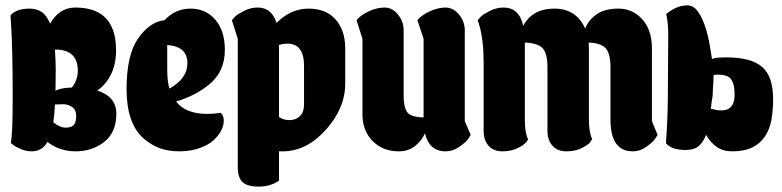

<svg xmlns="http://www.w3.org/2000/svg" viewBox="-20 -562 2905 713"><path d="M166 -474Q200 -534 260 -534Q411 -534 411 -375Q411 -323 391.5 -284.5Q372 -246 341 -226Q412 -203 412 -140Q412 -70 367 -35Q322 0 261.5 0Q201 0 156 -35Q137 0 97 0Q78 0 58.5 -8Q39 -16 29 -24L20 -31Q27 -64 27 -184Q27 -207 27 -228Q27 -378 21 -473L19 -505Q41 -530 90 -530Q115 -530 134 -518Q153 -506 166 -474ZM184 -378Q187 -333 187 -303Q187 -273 186 -225Q206 -236 247 -237Q269 -266 269 -299Q269 -378 185 -378ZM184 -174Q183 -146 178 -108Q202 -88 223.5 -88Q245 -88 254 -98Q263 -108 263 -131Q263 -154 248 -164.5Q233 -175 215 -175Z M513 -48Q450 -104 450 -231Q450 -358 493 -419.5Q536 -481 591 -487Q631 -530 687.5 -530Q744 -530 779.5 -489Q815 -448 815 -377Q815 -294 754 -246Q704 -206 634 -185Q669 -139 750 -139Q773 -139 800 -143Q811 -132 811 -114Q811 -96 801.5 -77.5Q792 -59 773.5 -41.5Q755 -24 721 -12Q687 0 646.5 0Q606 0 574 -11.5Q542 -23 513 -48ZM601 -395V-305Q601 -260 609 -233Q676 -270 676 -328Q676 -389 601 -395Z M1016 109Q984 131 941 131Q898 131 880.5 114Q863 97 863 59V-418L841 -487Q845 -492 852.5 -500Q860 -508 885 -521Q910 -534 937 -534Q989 -534 1007 -477Q1060 -530 1125.5 -530Q1191 -530 1226.5 -489.5Q1262 -449 1262 -382V-252Q1262 -160 1190 -80Q1118 0 1030 0H1016ZM1016 -128Q1031 -116 1055 -116Q1079 -116 1094 -131Q1109 -146 1109 -173V-318Q1109 -371 1083 -390Q1067 -400 1050 -400Q1033 -400 1016 -395Z M1706 -112 1728 -61Q1724 -54 1717 -44Q1710 -34 1686 -17Q1662 0 1635 0Q1574 0 1558 -67Q1546 -39 1521 -19.5Q1496 0 1461 0Q1401 0 1363.5 -38.5Q1326 -77 1326 -137V-418L1304 -487Q1318 -505 1348.5 -519.5Q1379 -534 1408 -534Q1437 -534 1458 -508Q1479 -482 1479 -449V-206Q1479 -163 1492.5 -145Q1506 -127 1553 -126V-418L1530 -487Q1544 -505 1575 -519.5Q1606 -534 1634.5 -534Q1663 -534 1684.5 -508Q1706 -482 1706 -449Z M1929 -118Q1929 -69 1941 -45Q1935 -29 1907.5 -14.5Q1880 0 1846.5 0Q1813 0 1794.5 -20.5Q1776 -41 1776 -76V-330Q1776 -413 1760 -468L1754 -487Q1758 -492 1765.5 -500Q1773 -508 1798 -521Q1823 -534 1850 -534Q1908 -534 1923 -466Q1957 -530 2038.5 -530Q2120 -530 2153 -456Q2165 -487 2195 -508.5Q2225 -530 2277 -530Q2329 -530 2365 -490.5Q2401 -451 2401 -382V-112L2422 -61Q2418 -54 2411 -44Q2404 -34 2380.5 -17Q2357 0 2330 0Q2247 0 2247 -118V-311Q2247 -364 2229 -383Q2211 -402 2166 -404L2167 -382V-118Q2167 -71 2179 -45Q2176 -40 2170.5 -32.5Q2165 -25 2141 -12.5Q2117 0 2083.5 0Q2050 0 2031.5 -21Q2013 -42 2013 -76V-311Q2013 -364 1995 -383Q1977 -402 1929 -404Z M2453 -30Q2459 -111 2460 -192.5Q2461 -274 2461 -355Q2461 -393 2461.5 -433.5Q2462 -474 2454 -510Q2471 -524 2490.5 -533Q2510 -542 2533 -542Q2556 -542 2572.5 -518Q2589 -494 2599.5 -461Q2610 -428 2615.5 -394.5Q2621 -361 2624 -343Q2635 -347 2647.5 -348Q2660 -349 2672 -349Q2721 -349 2755 -340.5Q2789 -332 2810.5 -313Q2832 -294 2841.5 -264Q2851 -234 2851 -192Q2851 -151 2844.5 -116Q2838 -81 2820.5 -55Q2803 -29 2773.5 -14.5Q2744 0 2698 0Q2665 0 2641.5 -16.5Q2618 -33 2602 -61Q2591 -33 2574 -19Q2557 -5 2525 -5Q2505 -5 2486 -10Q2467 -15 2453 -30ZM2659 -152Q2708 -152 2708 -210Q2708 -253 2692.5 -270.5Q2677 -288 2630 -284Q2630 -271 2629 -255Q2628 -239 2627 -224Q2627 -211 2626 -204Q2625 -197 2624 -191Q2623 -185 2622 -178Q2621 -171 2620 -158Q2643 -152 2659 -152Z"/></svg>

Font: Chela One Cyrilic
Style: Regular
Weight: 400
Designer: Miguel Hernandez
Foundry: LatinoType
Version: Version 1.001